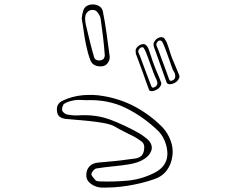

<svg xmlns="http://www.w3.org/2000/svg" viewBox="-20 -799 1040 872"><path d="M351 -715Q353 -736 359 -753.5Q365 -771 386 -777Q407 -782 425 -774Q443 -766 447 -748Q457 -698 464 -647Q471 -596 478 -544Q480 -529 470.5 -514.5Q461 -500 444 -498Q427 -496 412.5 -502Q398 -508 391 -524Q384 -542 379 -561Q374 -580 370 -599Q364 -629 360 -658.5Q356 -688 351 -715ZM370 -686Q379 -649 388 -611.5Q397 -574 408 -537Q409 -534 414 -529Q425 -522 439 -525.5Q453 -529 455 -542Q456 -544 456 -546Q453 -589 448 -631Q443 -673 437 -714Q436 -722 431.5 -730Q427 -738 422 -744Q415 -754 399 -754Q383 -754 372.5 -738.5Q362 -723 370 -686ZM794 -457Q797 -450 791 -439.5Q785 -429 774 -423Q761 -416 750.5 -416.5Q740 -417 737 -424Q734 -432 725.5 -456Q717 -480 707 -508Q697 -536 689 -558.5Q681 -581 679 -586Q677 -593 677.5 -600.5Q678 -608 686 -617Q695 -627 706.5 -629.5Q718 -632 725 -626Q733 -616 737 -607Q744 -589 749.5 -570.5Q755 -552 762 -534Q770 -515 778 -496Q786 -477 794 -457ZM774 -443Q776 -448 776 -453Q776 -458 775 -462Q774 -467 771 -471.5Q768 -476 766 -480Q763 -486 757 -504Q751 -522 743 -544Q735 -566 728 -584.5Q721 -603 716 -610Q712 -616 704 -615Q699 -614 696 -610Q693 -606 691 -603Q690 -600 690 -597Q690 -594 691 -591Q696 -580 700.5 -568.5Q705 -557 709 -545Q709 -545 714 -531.5Q719 -518 726 -499.5Q733 -481 739 -464Q745 -447 748 -439Q749 -437 751 -434Q753 -431 757 -432Q769 -434 774 -443ZM680 -503Q687 -484 695.5 -465Q704 -446 711 -426Q715 -419 709 -408.5Q703 -398 692 -392Q679 -385 668.5 -385Q658 -385 656 -393Q653 -401 644.5 -425Q636 -449 626 -477Q616 -505 607.5 -527Q599 -549 597 -555Q596 -562 596 -569.5Q596 -577 604 -586Q613 -595 624.5 -598Q636 -601 643 -594Q651 -587 655 -576Q662 -557 667.5 -539Q673 -521 680 -503ZM692 -412Q697 -421 693 -430Q692 -435 689.5 -440Q687 -445 685 -449Q682 -455 675.5 -473Q669 -491 661 -513Q653 -535 646 -553.5Q639 -572 634 -579Q632 -586 622 -584Q618 -583 614.5 -579Q611 -575 609 -572Q608 -569 608 -566Q608 -563 609 -560Q614 -549 618.5 -537.5Q623 -526 627 -514Q627 -514 632 -500.5Q637 -487 644 -468.5Q651 -450 657.5 -433Q664 -416 667 -408Q668 -406 670 -403Q672 -400 676 -401Q681 -402 686 -405.5Q691 -409 692 -412ZM278 -259Q262 -261 251.5 -268.5Q241 -276 239 -293Q234 -328 265 -342Q307 -362 355 -366.5Q403 -371 448 -363Q527 -350 594 -314Q661 -278 717 -222Q741 -197 754.5 -161.5Q768 -126 763 -91Q758 -52 736.5 -24Q715 4 677 16Q620 35 561 44.5Q502 54 442 53Q415 52 393 36Q371 20 372 -4Q372 -28 386.5 -43.5Q401 -59 429 -61Q463 -64 496 -67Q529 -70 562 -75Q578 -77 593.5 -79Q609 -81 620 -89.5Q631 -98 634 -117Q639 -144 623.5 -156Q608 -168 588 -179Q566 -190 544 -201Q522 -212 500 -225Q484 -234 452 -240Q420 -246 384 -249.5Q348 -253 318.5 -255.5Q289 -258 278 -259ZM372 -344Q359 -344 346.5 -345Q334 -346 320 -344Q308 -342 295.5 -338.5Q283 -335 272 -328Q267 -325 264 -315Q261 -305 262 -298Q263 -293 270 -287Q277 -281 284 -279Q296 -277 309 -275.5Q322 -274 335 -275Q415 -280 479.5 -256Q544 -232 610 -195Q618 -191 635.5 -178Q653 -165 659 -157Q675 -135 666.5 -113Q658 -91 635 -77Q620 -67 602.5 -61.5Q585 -56 568 -53Q531 -47 493.5 -43.5Q456 -40 418 -34Q411 -33 403.5 -24Q396 -15 395 -9Q395 -2 402 5.5Q409 13 414 20Q418 23 424 24Q430 25 435 25Q497 27 558.5 21.5Q620 16 677 -12Q760 -51 734 -142Q724 -177 701 -202Q632 -269 551.5 -308.5Q471 -348 372 -344Z"/></svg>

Font: Shizuru
Style: Regular
Weight: 400
Version: Version 1.000